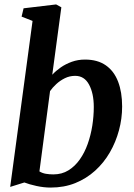

<svg xmlns="http://www.w3.org/2000/svg" viewBox="-20 -837 607 867"><path d="M216 -499.5Q232 -517 254.2 -532.5Q276.5 -548 304.2 -558Q332 -568 364 -568Q420.5 -568 457.8 -542Q495 -516 513.2 -468.5Q531.5 -421 531.5 -356Q531.5 -301.5 517.2 -248.5Q503 -195.5 476 -148.8Q449 -102 409.5 -66.2Q370 -30.5 319.8 -10.2Q269.5 10 208.5 10Q178 10 144.8 2.8Q111.5 -4.5 90 -13L26 7L127 -742.5L77.5 -762L86.5 -799.5L233.5 -817L257 -804ZM158 -63Q171 -55 187.2 -52.2Q203.5 -49.5 221 -49.5Q259.5 -49.5 289 -67.8Q318.5 -86 340.2 -116.8Q362 -147.5 376 -187Q390 -226.5 396.8 -269.5Q403.5 -312.5 403.5 -354Q403.5 -415 382.2 -454.8Q361 -494.5 319.5 -494.5Q294.5 -494.5 272.8 -483.8Q251 -473 234 -457.2Q217 -441.5 206 -425.5Z"/></svg>

Font: Merriweather Light 18pt SemiBold
Style: Italic
Weight: 600
Italic angle: -7.8°
Version: Version 2.101